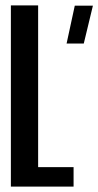

<svg xmlns="http://www.w3.org/2000/svg" viewBox="-20 -695 366 715"><path d="M20.5 0V-675H122V-72.5H254V0ZM228 -533 258.5 -674H326L292 -533Z"/></svg>

Font: Anybody Condensed Medium
Style: Regular
Weight: 500
Width: 3
Designer: Tyler Finck
Foundry: Etcetera Type Company
Version: Version 1.010; ttfautohint (v1.8.3) -l 8 -r 50 -G 200 -x 14 